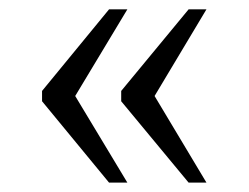

<svg xmlns="http://www.w3.org/2000/svg" viewBox="-20 -475 531 410"><path d="M140.6 -270 252 -85H212.9L69.8 -258.8V-280.8L212.9 -455.1H252ZM310.1 -270 420.9 -85H382.8L238.8 -258.8V-280.8L382.8 -455.1H420.9Z"/></svg>

Font: Koh Santepheap Light
Style: Regular
Weight: 300
Designer: Danh Hong
Version: Version 2.002; ttfautohint (v1.8.3)